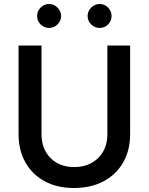

<svg xmlns="http://www.w3.org/2000/svg" viewBox="-20 -928 745 962"><path d="M73 -256V-700H188V-256Q188 -182 233 -136.5Q278 -91 352 -91Q426 -91 472 -136.5Q518 -182 518 -256V-700H632V-256Q632 -175 597 -114Q562 -53 498.5 -19.5Q435 14 350 14Q267 14 204.5 -19.5Q142 -53 107.5 -114Q73 -175 73 -256ZM419 -848Q419 -872 437 -890Q455 -908 479 -908Q504 -908 521.5 -890Q539 -872 539 -848Q539 -823 521.5 -805.5Q504 -788 479 -788Q455 -788 437 -805.5Q419 -823 419 -848ZM226 -908Q250 -908 268 -890Q286 -872 286 -848Q286 -823 268 -805.5Q250 -788 226 -788Q201 -788 183.5 -805.5Q166 -823 166 -848Q166 -872 183.5 -890Q201 -908 226 -908Z"/></svg>

Font: Oak Sans SemiBold
Style: Regular
Weight: 600
Designer: Erik Kennedy, Walven
Foundry: Erik Kennedy, Walven
Version: Version 1.000